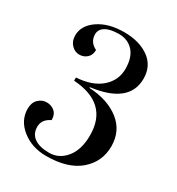

<svg xmlns="http://www.w3.org/2000/svg" viewBox="-161 -753 807 873"><g transform="rotate(30 242.5 -316.5)"><path d="M150 -343.6V-360.3Q233.3 -365.4 279.5 -405.8Q325.6 -446.2 325.6 -506.4Q325.6 -566.7 296.8 -598.1Q267.9 -629.5 221.8 -629.5Q175.6 -629.5 151.3 -614.7Q126.9 -600 126.9 -574.4Q126.9 -533.3 166.7 -514.1Q166.7 -487.2 150 -472.4Q133.3 -457.7 110.3 -457.7Q87.2 -457.7 69.2 -476.3Q51.3 -494.9 51.3 -524.4Q51.3 -576.9 103.8 -612.8Q156.4 -648.7 237.2 -648.7Q317.9 -648.7 368.6 -612.2Q419.2 -575.6 419.2 -509Q419.2 -378.2 226.9 -353.8V-350Q325.6 -344.9 385.9 -297.4Q446.2 -250 446.2 -169.2Q446.2 -88.5 385.3 -35.9Q324.4 16.7 210.3 16.7Q135.9 16.7 83.3 -25Q30.8 -66.7 30.8 -128.2Q30.8 -160.3 49.4 -178.2Q67.9 -196.2 92.3 -196.2Q116.7 -196.2 134 -181.4Q151.3 -166.7 151.3 -137.2Q110.3 -117.9 109.6 -80.1Q109 -42.3 136.5 -22.4Q164.1 -2.6 215.4 -2.6Q266.7 -2.6 301.9 -45.5Q337.2 -88.5 337.2 -164.1Q337.2 -330.8 150 -343.6Z"/></g></svg>

Font: Suranna
Style: Regular
Weight: 400
Version: Version 1.0.5; ttfautohint (v1.2.42-39fb)